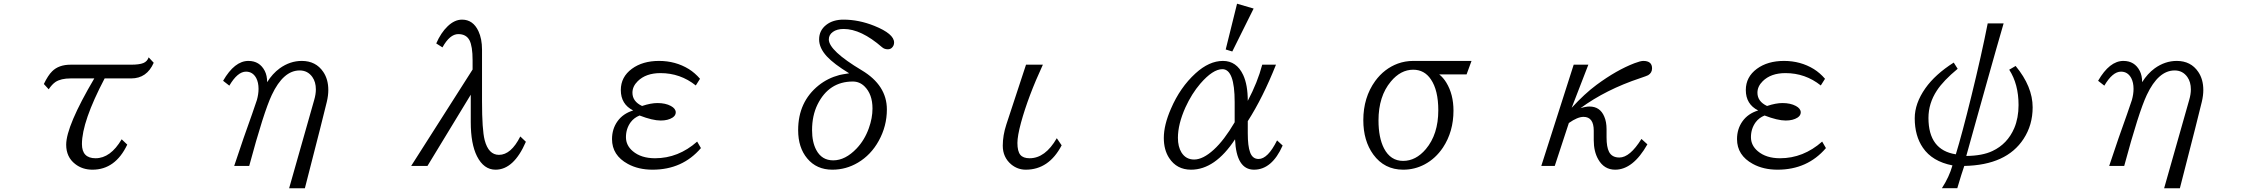

<svg xmlns="http://www.w3.org/2000/svg" viewBox="-20 -885 12040 1024"><path d="M213.9 -437Q236.3 -483.4 257.8 -504.4Q293 -540 356.9 -540H678.7Q723.6 -540 744.6 -548.8Q765.1 -557.1 772.9 -579.1L799.8 -550.3Q763.2 -466.8 679.7 -466.8H538.1Q417 -236.3 417 -116.7Q417 -41 489.7 -41Q569.3 -41 628.9 -142.1L658.7 -113.8Q595.2 20 473.1 20Q419.4 20 380.9 -10.3Q333 -47.4 333 -113.3Q333 -212.4 482.9 -466.8H356.9Q304.7 -466.8 275.9 -447.8Q257.3 -435.1 239.7 -408.7Z M1522 119.1 1655.8 -352.1Q1664.6 -382.3 1664.6 -408.2Q1664.6 -447.8 1646 -474.1Q1621.1 -509.3 1578.1 -509.3Q1491.2 -509.3 1429.7 -378.9Q1386.7 -288.1 1309.1 0H1229Q1281.2 -157.7 1324.2 -275.9Q1344.7 -333.5 1350.1 -351.6Q1358.9 -382.8 1358.9 -411.1Q1358.9 -444.8 1346.7 -468.3Q1328.1 -502.9 1292 -502.9Q1247.1 -502.9 1203.1 -428.2L1169.9 -454.1Q1231 -560.1 1304.7 -560.1Q1364.7 -560.1 1392.1 -506.8Q1404.8 -481.9 1404.8 -446.8Q1433.1 -492.2 1471.7 -520.5Q1526.9 -560.1 1589.4 -560.1Q1664.6 -560.1 1704.1 -501.5Q1731 -461.9 1731 -404.8Q1731 -376 1723.1 -342.3Q1720.7 -330.1 1687 -197.3Q1616.7 74.2 1606 119.1Z M2500.5 -514.2V-564Q2500.5 -638.2 2483.9 -670.4Q2466.3 -703.1 2424.3 -703.1Q2378.9 -703.1 2339.8 -632.3L2306.6 -653.3Q2331.5 -710.4 2367.2 -744.6Q2404.3 -780.3 2444.3 -780.3Q2502.9 -780.3 2531.7 -718.8Q2550.8 -678.2 2550.8 -620.1V-344.2Q2550.8 -192.4 2564.9 -137.7Q2585.4 -59.1 2641.1 -59.1Q2705.6 -59.1 2754.9 -157.2L2784.7 -128.9Q2720.2 20 2623 20Q2560.1 20 2523.9 -51.8Q2490.7 -117.7 2490.7 -233.9V-379.9L2259.8 0H2172.9Z M3718.3 -95.2Q3619.6 20 3460.4 20Q3384.8 20 3328.6 -10.7Q3244.1 -56.6 3244.1 -143.1Q3244.1 -197.3 3273.4 -238.3Q3302.7 -279.3 3356.9 -295.9Q3291 -329.1 3291 -404.8Q3291 -474.6 3350.1 -518.1Q3407.2 -560.1 3494.6 -560.1Q3583 -560.1 3653.8 -516.6Q3686.5 -496.1 3713.4 -464.8L3690.9 -429.2Q3608.4 -495.1 3502.4 -495.1Q3424.8 -495.1 3381.3 -452.1Q3353 -424.3 3353 -390.6Q3353 -343.8 3404.3 -319.8Q3451.2 -335.4 3486.3 -335.4Q3529.3 -335.4 3558.1 -319.8Q3584 -305.7 3584 -285.6Q3584 -269 3566.9 -257.8Q3542.5 -242.2 3503.9 -242.2Q3460.4 -242.2 3391.1 -269Q3361.8 -257.3 3343.8 -233.4Q3318.4 -198.7 3318.4 -153.3Q3318.4 -109.4 3355 -78.6Q3399.4 -41 3473.6 -41Q3597.7 -41 3698.2 -129.9Z M4508.8 -494.1Q4427.7 -543.5 4390.1 -584Q4348.6 -628.9 4348.6 -674.8Q4348.6 -722.7 4386.7 -752.4Q4422.4 -780.3 4478.5 -780.3Q4560.5 -780.3 4643.1 -747.1Q4748.5 -704.6 4748.5 -658.2Q4748.5 -641.6 4736.8 -630.4Q4728.5 -622.1 4714.8 -622.1Q4696.8 -622.1 4684.1 -633.3Q4572.3 -730.5 4479.5 -730.5Q4443.8 -730.5 4421.9 -714.8Q4400.4 -699.2 4400.4 -674.8Q4400.4 -615.2 4575.7 -510.3Q4710 -430.2 4710 -301.3Q4710 -212.4 4666.5 -133.8Q4625 -58.6 4555.7 -17.6Q4492.2 20 4419.4 20Q4335 20 4285.2 -40Q4236.8 -97.7 4236.8 -190.9Q4236.8 -341.8 4346.2 -429.7Q4394.5 -468.3 4457 -484.9Q4468.3 -487.8 4508.8 -494.1ZM4528.3 -450.2Q4400.9 -450.2 4340.3 -328.1Q4311 -268.6 4311 -190.9Q4311 -127 4333.5 -85Q4362.8 -29.8 4423.8 -29.8Q4488.3 -29.8 4548.8 -93.3Q4591.3 -138.2 4613.8 -201.2Q4633.3 -255.4 4633.3 -306.2Q4633.3 -382.8 4590.3 -424.8Q4564 -450.2 4528.3 -450.2Z M5452.1 -540H5542Q5463.4 -370.1 5425.3 -230.5Q5406.2 -159.7 5406.2 -122.6Q5406.2 -78.1 5421.9 -59.1Q5437 -41 5471.2 -41Q5554.7 -41 5616.2 -147.9L5642.1 -109.9Q5574.2 20 5450.7 20Q5407.2 20 5373 -8.3Q5328.1 -46.4 5328.1 -107.9Q5328.1 -163.1 5347.2 -221.2Z M6517.1 -621.1 6577.6 -865.2 6666 -839.4 6552.2 -610.4ZM6791 -136.2 6820.8 -108.9Q6763.7 20 6668 20Q6573.7 20 6566.9 -142.1Q6460.4 20 6332.5 20Q6255.9 20 6215.3 -42.5Q6187 -85.9 6187 -149.4Q6187 -218.3 6225.1 -305.2Q6273.9 -418.9 6356 -493.7Q6428.7 -560.1 6502.4 -560.1Q6575.2 -560.1 6610.4 -484.9Q6634.8 -432.1 6634.8 -347.2Q6687 -445.8 6711.9 -540H6785.2Q6715.3 -364.3 6634.8 -238.8V-174.8Q6634.8 -105.5 6647 -73.2Q6659.7 -37.1 6692.4 -37.1Q6741.7 -37.1 6791 -136.2ZM6564.9 -232.9V-340.8Q6564.9 -516.1 6499.5 -516.1Q6448.7 -516.1 6381.8 -439Q6335.9 -385.7 6302.2 -312Q6262.2 -222.7 6262.2 -149.9Q6262.2 -102.5 6281.2 -71.8Q6304.7 -34.2 6348.6 -34.2Q6396 -34.2 6453.6 -86.9Q6508.8 -137.2 6564.9 -232.9Z M7801.8 -488.3H7655.8Q7678.2 -470.2 7693.8 -444.3Q7731.9 -381.8 7731.9 -294.9Q7731.9 -183.1 7675.8 -98.1Q7636.2 -39.1 7578.1 -8.3Q7524.9 20 7463.9 20Q7363.3 20 7304.2 -61Q7251 -134.3 7251 -244.1Q7251 -365.2 7314.5 -453.1Q7362.8 -519 7435.1 -545.9Q7474.6 -560.1 7517.1 -560.1H7828.1ZM7517.1 -513.2Q7450.2 -513.2 7397.9 -450.2Q7332 -371.6 7332 -242.7Q7332 -150.9 7361.3 -93.8Q7396 -26.9 7463.4 -26.9Q7531.2 -26.9 7584.5 -89.8Q7650.9 -168.5 7650.9 -296.9Q7650.9 -403.8 7611.3 -461.9Q7576.7 -513.2 7517.1 -513.2Z M8451.2 -540 8362.3 -310.1Q8431.2 -385.3 8495.1 -432.6Q8601.6 -511.2 8697.3 -547.9Q8729.5 -560.1 8744.1 -560.1Q8791 -560.1 8791 -520.5Q8791 -496.6 8770 -483.9Q8762.7 -480 8728 -468.3Q8544.4 -407.2 8409.2 -308.1Q8437.5 -316.9 8457 -316.9Q8513.7 -316.9 8536.1 -263.2Q8548.3 -235.4 8548.3 -195.8V-151.9Q8548.3 -101.1 8561.5 -75.2Q8577.1 -44.9 8616.7 -44.9Q8672.9 -44.9 8734.4 -144L8766.1 -115.2Q8689.5 20 8594.2 20Q8535.2 20 8503.9 -35.2Q8480 -77.1 8480 -137.2V-188Q8480 -261.7 8425.3 -261.7Q8393.6 -261.7 8347.2 -229L8272 0H8200.2L8373 -540Z M9718.3 -95.2Q9619.6 20 9460.4 20Q9384.8 20 9328.6 -10.7Q9244.1 -56.6 9244.1 -143.1Q9244.1 -197.3 9273.4 -238.3Q9302.7 -279.3 9356.9 -295.9Q9291 -329.1 9291 -404.8Q9291 -474.6 9350.1 -518.1Q9407.2 -560.1 9494.6 -560.1Q9583 -560.1 9653.8 -516.6Q9686.5 -496.1 9713.4 -464.8L9690.9 -429.2Q9608.4 -495.1 9502.4 -495.1Q9424.8 -495.1 9381.3 -452.1Q9353 -424.3 9353 -390.6Q9353 -343.8 9404.3 -319.8Q9451.2 -335.4 9486.3 -335.4Q9529.3 -335.4 9558.1 -319.8Q9584 -305.7 9584 -285.6Q9584 -269 9566.9 -257.8Q9542.5 -242.2 9503.9 -242.2Q9460.4 -242.2 9391.1 -269Q9361.8 -257.3 9343.8 -233.4Q9318.4 -198.7 9318.4 -153.3Q9318.4 -109.4 9355 -78.6Q9399.4 -41 9473.6 -41Q9597.7 -41 9698.2 -129.9Z M10420.9 -518.1Q10344.7 -455.1 10310.1 -402.3Q10265.1 -334 10265.1 -255.9Q10265.1 -84.5 10411.1 -62Q10444.3 -170.4 10493.7 -371.1Q10547.9 -591.3 10581.1 -760.3H10666Q10631.8 -643.1 10580.6 -460.4L10521 -247.6L10475.1 -83L10466.8 -53.2Q10553.2 -54.2 10606.4 -79.6Q10686.5 -117.2 10722.7 -201.7Q10745.6 -255.9 10745.6 -324.7Q10745.6 -436.5 10695.8 -513.2L10730 -533.2Q10820.8 -423.3 10820.8 -312.5Q10820.8 -218.3 10772.5 -144.5Q10681.6 -4.4 10456.1 0Q10442.4 39.1 10418.9 118.7H10336.9Q10376 58.1 10393.1 -2.9Q10285.2 -23.9 10235.4 -97.2Q10191.9 -160.6 10191.9 -254.4Q10191.9 -333.5 10248.5 -414.1Q10300.8 -488.3 10399.9 -551.3Z M11522 119.1 11655.8 -352.1Q11664.6 -382.3 11664.6 -408.2Q11664.6 -447.8 11646 -474.1Q11621.1 -509.3 11578.1 -509.3Q11491.2 -509.3 11429.7 -378.9Q11386.7 -288.1 11309.1 0H11229Q11281.2 -157.7 11324.2 -275.9Q11344.7 -333.5 11350.1 -351.6Q11358.9 -382.8 11358.9 -411.1Q11358.9 -444.8 11346.7 -468.3Q11328.1 -502.9 11292 -502.9Q11247.1 -502.9 11203.1 -428.2L11169.9 -454.1Q11231 -560.1 11304.7 -560.1Q11364.7 -560.1 11392.1 -506.8Q11404.8 -481.9 11404.8 -446.8Q11433.1 -492.2 11471.7 -520.5Q11526.9 -560.1 11589.4 -560.1Q11664.6 -560.1 11704.1 -501.5Q11731 -461.9 11731 -404.8Q11731 -376 11723.1 -342.3Q11720.7 -330.1 11687 -197.3Q11616.7 74.2 11606 119.1Z"/></svg>

Font: BIZ UDMincho
Style: Regular
Weight: 400
Monospace: yes
Designer: TypeBank Co., Ltd.
Foundry: Morisawa Inc.
Version: Version 1.06